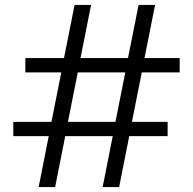

<svg xmlns="http://www.w3.org/2000/svg" viewBox="-20 -750 784 780"><path d="M397 10 438 -197H245L204 10H137L178 -197H34V-255H189L229 -456H83V-514H240L283 -730H350L307 -514H500L543 -730H610L567 -514H710V-456H556L516 -255H661V-197H505L464 10ZM296 -456 256 -255H449L489 -456Z"/></svg>

Font: Domine Medium
Style: Regular
Weight: 500
Designer: Pablo Impallari, Rodrigo Fuenzalida, Brenda Gallo
Foundry: Pablo Impallari, Rodrigo Fuenzalida, Brenda Gallo
Version: Version 2.000